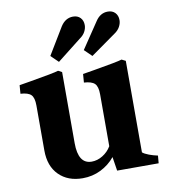

<svg xmlns="http://www.w3.org/2000/svg" viewBox="-82 -793 773 870"><g transform="rotate(-10 304.5 -357.5)"><path d="M79 -147V-354Q79 -390 65.5 -403.5Q52 -417 17 -419L20 -458Q35 -461 74 -467Q181 -485 203 -492L220 -483V-156Q220 -60 282 -60Q308 -60 332.5 -75Q357 -90 372 -115V-354Q372 -390 358 -403.5Q344 -417 309 -419L312 -458Q327 -461 366 -467Q473 -485 495 -492L513 -483V-62Q522 -54 542 -46.5Q562 -39 582 -35L579 0H388L378 -64Q351 -31 312.5 -12Q274 7 229 7Q161 7 120 -34Q79 -75 79 -147ZM255 -688Q277 -722 312 -722Q333 -722 345.5 -709Q358 -696 358 -675Q358 -660 350 -645Q342 -630 326 -619L214 -531L180 -564ZM414 -683Q436 -717 471 -717Q492 -717 504.5 -704Q517 -691 517 -670Q517 -655 509 -640Q501 -625 485 -614L368 -531L334 -564Z"/></g></svg>

Font: Caladea
Style: Bold
Weight: 700
Designer: Carolina Giovagnoli and Andres Torresi
Foundry: Carolina Giovagnoli & Andres Torresi
Version: Version 1.001